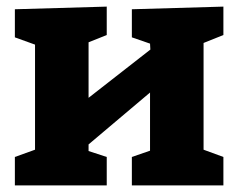

<svg xmlns="http://www.w3.org/2000/svg" viewBox="-20 -561 721 581"><path d="M25 0V-86L86 -108V-426L25 -448V-533L303 -541V-455L248 -433V-265L435 -411L434 -429L379 -448V-533L656 -541V-455L596 -431V-108L656 -86V0H379V-86L434 -105V-281L248 -124V-104L303 -86V0Z"/></svg>

Font: Bitter ExtraBold
Style: Regular
Weight: 800
Designer: Sol Matas, and Bitter project Authors
Foundry: Sol Matas
Version: Version 2.001